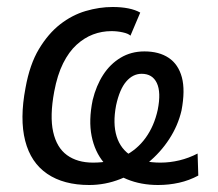

<svg xmlns="http://www.w3.org/2000/svg" viewBox="-20 -520 624 549"><path d="M235 9Q162 9 115 -23Q68 -55 52 -117.5Q36 -180 53 -269Q65 -336 91.5 -380Q118 -424 152 -450.5Q186 -477 225 -488.5Q264 -500 302 -500Q327 -500 347 -496Q367 -492 381 -484L353 -418Q347 -424 331 -427.5Q315 -431 299 -431Q271 -431 246 -421.5Q221 -412 199 -392Q177 -372 160.5 -339Q144 -306 135 -258Q122 -188 132 -143Q142 -98 171.5 -76.5Q201 -55 246 -55Q297 -55 334.5 -73.5Q372 -92 396.5 -126Q421 -160 431 -206Q441 -256 428.5 -282.5Q416 -309 385 -309Q360 -309 341 -287Q322 -265 312 -219Q302 -167 313.5 -130Q325 -93 356.5 -74Q388 -55 439 -55Q466 -55 493 -61.5Q520 -68 545 -81L547 -18Q521 -4 492 2.5Q463 9 432 9Q383 9 343 -7.5Q303 -24 277 -55Q251 -86 242 -131Q233 -176 245 -234Q255 -275 275 -306Q295 -337 325 -355Q355 -373 393 -373Q435 -373 462.5 -354.5Q490 -336 500 -299Q510 -262 499 -204Q489 -161 464 -122.5Q439 -84 403 -54.5Q367 -25 324 -8Q281 9 235 9Z"/></svg>

Font: Nunito Sans 10pt Condensed Medium
Style: Italic
Weight: 500
Width: 3
Italic angle: -9°
Designer: Vernon Adams
Foundry: Vernon Adams
Version: Version 3.101;gftools[0.9.27]